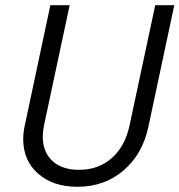

<svg xmlns="http://www.w3.org/2000/svg" viewBox="-20 -710 688 736"><path d="M69 -177Q69 -202 75 -229L173 -690H247L149 -231Q144 -204 144 -186Q144 -127 181 -93Q218 -59 283 -59Q358 -59 409 -104.5Q460 -150 477 -231L575 -690H648L549 -225Q527 -120 454 -57Q381 6 276 6Q184 6 126.5 -44Q69 -94 69 -177Z"/></svg>

Font: D-DIN
Style: DIN-Italic
Weight: 400
Italic angle: -12°
Designer: Charles Nix
Foundry: Datto Inc.
Version: Version 1.00